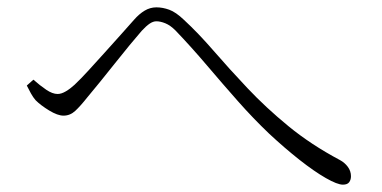

<svg xmlns="http://www.w3.org/2000/svg" viewBox="-20 -606 1040 523"><path d="M53 -373 71 -389Q89 -373 106 -361.5Q123 -350 137 -350Q147 -350 159 -357Q171 -364 183 -375Q200 -391 221 -414Q242 -437 265 -462.5Q288 -488 309 -511.5Q330 -535 345 -552Q359 -568 374 -577Q389 -586 406 -586Q423 -586 441 -579.5Q459 -573 481 -552Q520 -516 562 -467.5Q604 -419 654 -366Q704 -313 765.5 -262.5Q827 -212 906 -170Q919 -163 927.5 -151.5Q936 -140 936 -126Q936 -116 931 -109.5Q926 -103 914 -103Q899 -103 867.5 -121Q836 -139 796 -170.5Q756 -202 713 -242Q670 -283 628 -330.5Q586 -378 544 -427.5Q502 -477 458 -523Q444 -537 430.5 -542.5Q417 -548 406 -548Q397 -548 387.5 -541.5Q378 -535 366 -522Q353 -507 333.5 -483.5Q314 -460 293.5 -434Q273 -408 253 -383.5Q233 -359 218 -341Q199 -317 185 -304Q171 -291 153 -291Q137 -291 114 -305Q91 -319 77 -333Q70 -341 64 -352Q58 -363 53 -373Z"/></svg>

Font: Noto Serif KR
Style: Regular
Weight: 200
Designer: Ryoko NISHIZUKA 西塚涼子 (kana & ideographs); Frank Grießhammer (Latin, Greek & Cyrillic); Wenlong ZHANG 张文龙 (bopomofo); San
Foundry: Adobe
Version: Version 2.001;hotconv 1.1.0;makeotfexe 2.6.0